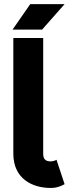

<svg xmlns="http://www.w3.org/2000/svg" viewBox="-20 -909 339 942"><path d="M186.5 -763.7 296.9 -888.7H128.4L41.5 -763.7ZM257.3 -125C251.5 -121.1 237.8 -117.2 229 -117.2C202.1 -117.2 191.9 -129.4 191.9 -155.3V-722.7H45.4V-155.3C45.4 -29.8 141.1 13.2 229 13.2C262.7 13.2 284.7 1 296.9 -5.4Z"/></svg>

Font: Giphurs ExtraBold
Style: Regular
Weight: 800
Version: Version 1.000